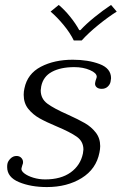

<svg xmlns="http://www.w3.org/2000/svg" viewBox="-20 -748 493 778"><path d="M185 -701 218 -728Q242 -708 264.5 -680Q287 -652 301 -626H306Q329 -651 363 -678.5Q397 -706 430 -728L453 -701Q418 -679 378 -646.5Q338 -614 311 -584H279Q264 -615 237.5 -647Q211 -679 185 -701ZM9 -71Q9 -79 10 -84Q12 -95 22.5 -105.5Q33 -116 47 -116Q60 -116 67.5 -107Q75 -98 73 -86Q72 -82 70 -77Q68 -72 67 -66Q65 -56 78.5 -45.5Q92 -35 115 -28Q138 -21 163 -21Q227 -21 266.5 -49.5Q306 -78 316 -126Q318 -138 318 -142Q318 -175 291 -194Q264 -213 209 -236Q166 -254 139.5 -269Q113 -284 94.5 -307Q76 -330 76 -364Q76 -377 79 -390Q91 -449 145.5 -477.5Q200 -506 275 -506Q337 -506 383.5 -488.5Q430 -471 430 -431Q430 -427 428 -417Q426 -406 416.5 -397Q407 -388 392 -388Q378 -388 370.5 -395.5Q363 -403 366 -415Q367 -421 369.5 -427.5Q372 -434 372 -437Q372 -452 344.5 -464Q317 -476 281 -476Q226 -476 190.5 -457Q155 -438 147 -398Q145 -386 145 -382Q145 -348 172 -328Q199 -308 256 -283Q298 -264 324 -249Q350 -234 368 -211Q386 -188 386 -156Q386 -144 383 -130Q370 -63 311 -26.5Q252 10 170 10Q105 10 57 -10Q9 -30 9 -71Z"/></svg>

Font: Trirong Light
Style: Italic
Weight: 300
Italic angle: -12°
Designer: Katatrad Team
Foundry: CadsonDemak
Version: Version 1.001